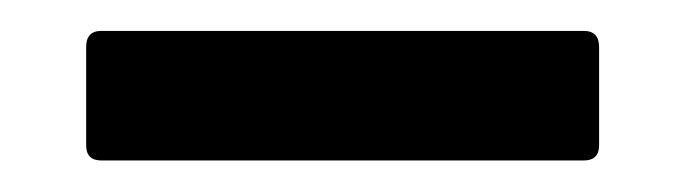

<svg xmlns="http://www.w3.org/2000/svg" viewBox="-20 -367 440 123"><path d="M354 -264.2H44.9Q35.2 -264.2 35.2 -273.9V-336.9Q35.2 -347.2 44.9 -347.2H354Q363.8 -347.2 363.8 -336.9V-273.9Q363.8 -264.2 354 -264.2Z"/></svg>

Font: Gruenseis Font Medium
Style: Regular
Weight: 500
Designer: Jeremy Tribby
Foundry: Tribby Type
Version: Version 1.408;Glyphs 3.1.2 (3151)